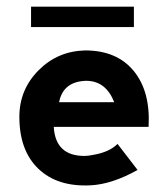

<svg xmlns="http://www.w3.org/2000/svg" viewBox="-20 -545 496 575"><path d="M381 -525V-464H73V-525ZM425 -165H141Q146 -78 233 -78Q244 -78 258 -81Q307 -89 332 -114L392 -36Q315 7 251 10Q152 15 95 -39.5Q38 -94 38 -195Q38 -277 96 -335Q153 -392 235 -394Q330 -394 380.5 -332.5Q431 -271 425 -165ZM157 -239H322Q297 -303 238 -303Q169 -301 157 -239Z"/></svg>

Font: GFS Neohellenic Rg
Style: Bold
Weight: 700
Designer: Designed by Takis Katsoulidis and George D. Matthiopoulos.
Foundry: Designed by Takis Katsoulidis and George D. Matthiopoulos.
Version: Version 1.0